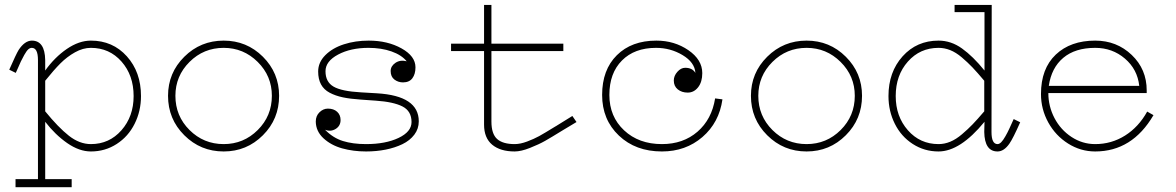

<svg xmlns="http://www.w3.org/2000/svg" viewBox="-20 -610 4837 790"><path d="M136.2 -362.8Q136.2 -413.1 110.8 -413.1Q103.5 -413.1 96.4 -407Q89.4 -400.9 79.8 -383.8Q70.3 -366.7 65.9 -357.2Q61.5 -347.7 49.3 -319.8Q47.9 -316.9 46.9 -314.7Q45.9 -312.5 44.9 -310.1L18.1 -323.2Q46.4 -387.7 56.6 -404.3Q81.5 -442.4 110.8 -442.9Q164.6 -442.9 166 -362.8V-319.8Q205.1 -374.5 255.1 -408.7Q305.2 -442.9 354 -442.9Q443.8 -442.9 502 -378.2Q560.1 -313.5 560.1 -214.8Q560.1 -152.8 533.9 -100.6Q507.8 -48.3 460.2 -17.6Q412.6 13.2 354 13.2Q306.2 13.2 256.6 -21.2Q207 -55.7 166 -108.9V127H274.9V160.2H43.9V127H136.2ZM166 -151.9Q219.7 -85.9 263.4 -51.5Q307.1 -17.1 354 -17.1Q429.7 -17.1 479.7 -74Q529.8 -130.9 529.8 -214.8Q529.8 -300.3 480 -356.7Q430.2 -413.1 354 -413.1Q321.3 -413.1 288.6 -394.8Q255.9 -376.5 228.8 -349.4Q201.7 -322.3 166 -277.8Z M900.4 13.2Q805.2 13.2 738.3 -53.5Q671.4 -120.1 671.4 -215.8Q671.4 -310.1 738.3 -376.5Q805.2 -442.9 900.4 -442.9Q995.1 -442.9 1061.8 -376.5Q1128.4 -310.1 1128.4 -215.8Q1128.4 -120.1 1061.8 -53.5Q995.1 13.2 900.4 13.2ZM900.4 -17.1Q982.4 -17.1 1040.5 -75Q1098.6 -132.8 1098.6 -215.8Q1098.6 -297.4 1040.3 -355.2Q981.9 -413.1 900.4 -413.1Q817.9 -413.1 759.8 -355.2Q701.7 -297.4 701.7 -215.8Q701.7 -132.8 759.8 -75Q817.9 -17.1 900.4 -17.1Z M1486.3 13.2Q1433.6 13.2 1387.9 0.5Q1342.3 -12.2 1311 -41Q1279.8 -69.8 1279.3 -109.9Q1279.3 -133.3 1294.7 -148.2Q1310.1 -163.1 1329.1 -163.1Q1353 -163.1 1367.2 -150.1Q1381.3 -137.2 1381.3 -116.2Q1381.3 -91.8 1360.8 -79.3Q1340.3 -66.9 1317.4 -76.2Q1350.1 -42.5 1390.9 -29.8Q1431.6 -17.1 1486.3 -17.1Q1566.4 -17.1 1619.9 -42.5Q1673.3 -67.9 1673.3 -107.9Q1673.3 -152.8 1636.2 -171.9Q1599.1 -190.9 1526.4 -195.8L1464.4 -200.2Q1420.9 -203.1 1390.6 -209.5Q1360.4 -215.8 1336.4 -228.5Q1312.5 -241.2 1300.8 -262.9Q1289.1 -284.7 1289.1 -315.9Q1289.1 -353.5 1318.6 -383.1Q1348.1 -412.6 1395 -427.7Q1441.9 -442.9 1497.1 -442.9Q1574.7 -442.9 1632.1 -410.9Q1689.5 -378.9 1689.5 -333Q1689.5 -305.2 1676.8 -288.1Q1664.1 -271 1638.2 -271Q1618.2 -271 1602.8 -282.7Q1587.4 -294.4 1587.4 -317.9Q1587.4 -337.9 1606.9 -351.3Q1626.5 -364.7 1653.3 -357.9Q1632.3 -383.8 1590.8 -398.4Q1549.3 -413.1 1496.1 -413.1Q1422.9 -413.1 1371.1 -385.5Q1319.3 -357.9 1319.3 -316.9Q1319.3 -272.9 1352.3 -253.7Q1385.3 -234.4 1465.3 -230L1531.2 -226.1Q1703.1 -215.8 1703.1 -110.8Q1703.1 -80.1 1684.8 -55.9Q1666.5 -31.7 1635.7 -16.8Q1605 -2 1566.9 5.6Q1528.8 13.2 1486.3 13.2Z M1971.7 -399.9H1835.9V-430.2H1971.7V-589.8H2002V-430.2H2297.9V-399.9H2002V-109.9Q2002 -59.1 2025.4 -38.1Q2048.8 -17.1 2097.7 -17.1Q2120.6 -17.1 2148.7 -27.6Q2176.8 -38.1 2198.5 -50Q2220.2 -62 2264.6 -89.4Q2267.1 -90.8 2268.6 -91.6Q2270 -92.3 2272 -93.8Q2273.9 -95.2 2275.9 -96.2L2335 -132.8L2352.1 -107.9L2295.9 -74.2Q2247.6 -44.4 2222.7 -30.3Q2197.8 -16.1 2160.9 -1.5Q2124 13.2 2097.7 13.2Q2038.6 13.2 2005.1 -14.6Q1971.7 -42.5 1971.7 -97.2Z M2679.2 -413.1Q2590.8 -413.1 2539.1 -361.1Q2487.3 -309.1 2487.3 -219.2Q2487.3 -130.4 2547.9 -73.7Q2608.4 -17.1 2703.6 -17.1Q2791 -17.1 2849.9 -68.1Q2908.7 -119.1 2922.4 -205.1L2952.6 -201.2Q2939 -105.5 2870.1 -46.1Q2801.3 13.2 2703.6 13.2Q2595.2 13.2 2526.4 -52.2Q2457.5 -117.7 2457.5 -219.2Q2457.5 -322.8 2518.1 -382.8Q2578.6 -442.9 2680.7 -442.9Q2754.9 -442.9 2812.3 -403.6Q2869.6 -364.3 2869.6 -309.1Q2869.6 -272.9 2852.5 -251Q2835.4 -229 2809.6 -229Q2785.2 -229 2768.8 -242.2Q2752.4 -255.4 2752.4 -278.8Q2752.4 -297.9 2767.1 -314.5Q2781.7 -331.1 2799.3 -331.1Q2828.6 -331.1 2841.3 -310.1Q2838.4 -353.5 2788.6 -383.3Q2738.8 -413.1 2679.2 -413.1Z M3298.8 13.2Q3203.6 13.2 3136.7 -53.5Q3069.8 -120.1 3069.8 -215.8Q3069.8 -310.1 3136.7 -376.5Q3203.6 -442.9 3298.8 -442.9Q3393.6 -442.9 3460.2 -376.5Q3526.9 -310.1 3526.9 -215.8Q3526.9 -120.1 3460.2 -53.5Q3393.6 13.2 3298.8 13.2ZM3298.8 -17.1Q3380.9 -17.1 3439 -75Q3497.1 -132.8 3497.1 -215.8Q3497.1 -297.4 3438.7 -355.2Q3380.4 -413.1 3298.8 -413.1Q3216.3 -413.1 3158.2 -355.2Q3100.1 -297.4 3100.1 -215.8Q3100.1 -132.8 3158.2 -75Q3216.3 -17.1 3298.8 -17.1Z M4030.8 -560.1H3907.7V-589.8H4060.5L4059.6 -66.9Q4059.6 -17.1 4084.5 -17.1Q4091.8 -17.1 4099.6 -24.9Q4107.4 -32.7 4116.7 -49.1Q4126 -65.4 4132.8 -80.3Q4139.6 -95.2 4150.9 -120.1L4177.7 -106.9Q4147.9 -39.6 4133.3 -19Q4110.8 13.2 4084.5 13.2Q4031.2 13.2 4029.8 -66.9L4030.8 -108.9Q3930.7 13.2 3841.8 13.2Q3783.2 13.2 3735.6 -17.6Q3688 -48.3 3661.9 -100.6Q3635.7 -152.8 3635.7 -214.8Q3635.7 -313.5 3693.8 -378.2Q3752 -442.9 3841.8 -442.9Q3893.1 -442.9 3938.2 -410.6Q3983.4 -378.4 4030.8 -319.8ZM4029.8 -277.8Q4001 -312 3981.2 -332.8Q3961.4 -353.5 3937.3 -374Q3913.1 -394.5 3889.6 -403.8Q3866.2 -413.1 3841.8 -413.1Q3765.6 -413.1 3715.6 -356.7Q3665.5 -300.3 3665.5 -214.8Q3665.5 -130.9 3715.6 -74Q3765.6 -17.1 3841.8 -17.1Q3866.2 -17.1 3889.9 -26.9Q3913.6 -36.6 3938.2 -57.6Q3962.9 -78.6 3981.9 -98.4Q4001 -118.2 4029.8 -151.9Z M4263.2 -223.1Q4263.2 -327.6 4324 -385.3Q4384.8 -442.9 4486.3 -442.9Q4574.7 -442.9 4636.5 -384Q4698.2 -325.2 4698.2 -237.8V-227.1H4293.5Q4293.5 -172.4 4318.8 -124Q4344.2 -75.7 4388.9 -46.4Q4433.6 -17.1 4486.3 -17.1Q4553.2 -17.1 4609.1 -52.2Q4665 -87.4 4700.2 -150.9L4726.1 -136.2Q4638.7 13.2 4486.3 13.2Q4426.3 13.2 4374.8 -19.3Q4323.2 -51.8 4293.2 -106.2Q4263.2 -160.6 4263.2 -223.1ZM4667.5 -256.8Q4660.2 -324.7 4608.6 -368.9Q4557.1 -413.1 4486.3 -413.1Q4403.8 -413.1 4355 -372.1Q4306.2 -331.1 4295.4 -256.8Z"/></svg>

Font: Compagnon Light
Style: Regular
Weight: 400
Designer: Juliette Duhe, Lea Pradine
Foundry: Velvetyne Type Foundry
Version: Version 1.000;PS 001.000;hotconv 1.0.88;makeotf.lib2.5.64775